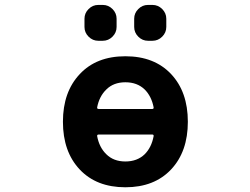

<svg xmlns="http://www.w3.org/2000/svg" viewBox="-20 -791 1040 800"><path d="M384.8 -343.8Q383.8 -336.9 391.6 -336.9H614.3Q621.1 -336.9 620.1 -343.8Q611.3 -389.6 583 -418Q551.8 -448.2 502.4 -448.2Q453.1 -448.2 422.9 -418Q393.6 -389.6 384.8 -343.8ZM391.6 -230.5Q383.8 -230.5 384.8 -223.6Q393.6 -176.8 422.9 -148.4Q453.1 -118.2 502.4 -118.2Q551.8 -118.2 583 -148.4Q611.3 -176.8 620.1 -223.6Q621.1 -230.5 614.3 -230.5ZM312.5 -482.4Q381.8 -556.6 502.4 -556.6Q623 -556.6 692.9 -482.4Q762.7 -408.2 762.7 -283.7Q762.7 -159.2 692.9 -85Q623 -10.7 502.4 -10.7Q381.8 -10.7 312 -85Q242.2 -159.2 242.2 -283.7Q242.2 -408.2 312.5 -482.4ZM389.6 -621.1Q366.2 -621.1 349.1 -638.2Q332 -655.3 332 -678.7V-712.9Q332 -736.3 349.1 -753.4Q366.2 -770.5 389.6 -770.5H408.2Q431.6 -770.5 448.7 -753.4Q465.8 -736.3 465.8 -712.9V-678.7Q465.8 -655.3 448.7 -638.2Q431.6 -621.1 408.2 -621.1ZM596.7 -621.1Q573.2 -621.1 556.2 -638.2Q539.1 -655.3 539.1 -678.7V-712.9Q539.1 -736.3 556.2 -753.4Q573.2 -770.5 596.7 -770.5H615.2Q638.7 -770.5 655.8 -753.4Q672.9 -736.3 672.9 -712.9V-678.7Q672.9 -655.3 655.8 -638.2Q638.7 -621.1 615.2 -621.1Z"/></svg>

Font: Gen Jyuu Gothic Monospace Bold
Style: Bold
Weight: 700
Designer: [Source Han Sans]
Ryoko NISHIZUKA  (kana & ideographs); Paul D. Hunt (Latin, Greek & Cyrillic); Wenlong ZHANG  (bopomofo
Version: Version 1.002.20150607